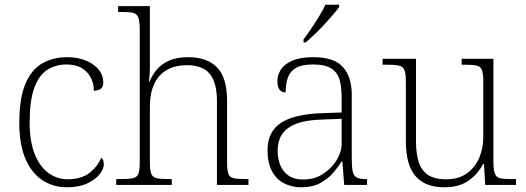

<svg xmlns="http://www.w3.org/2000/svg" viewBox="-20 -786 2235 816"><path d="M264 10Q208 10 162 -19Q116 -48 89 -109Q62 -170 62 -263Q62 -370 88.5 -431Q115 -492 161 -517.5Q207 -543 266 -543Q311 -543 345.5 -528.5Q380 -514 399.5 -490Q419 -466 419 -435Q419 -424 414.5 -416Q410 -408 401 -404.5Q392 -401 379 -400Q379 -429 366.5 -454.5Q354 -480 328.5 -496Q303 -512 263 -512Q216 -512 180.5 -489Q145 -466 125.5 -412Q106 -358 106 -264Q106 -186 127 -132.5Q148 -79 185 -51.5Q222 -24 269 -24Q328 -25 361.5 -52Q395 -79 411 -116Q417 -110 419 -103Q421 -96 421 -86Q421 -68 403.5 -45.5Q386 -23 351 -6.5Q316 10 264 10Z M474 0V-25H496Q529 -25 546 -29Q563 -33 568.5 -48.5Q574 -64 574 -99V-659Q574 -695 568 -711Q562 -727 547 -731Q532 -735 503 -735H482V-760H617V-495Q617 -485 616 -473.5Q615 -462 614.5 -453Q614 -444 613 -440H616Q626 -466 646 -490Q666 -514 699 -528.5Q732 -543 780 -543Q860 -543 902.5 -499.5Q945 -456 945 -359V-99Q945 -64 950 -48.5Q955 -33 972 -29Q989 -25 1022 -25H1036V0H902V-357Q902 -434 872 -471.5Q842 -509 774 -509Q726 -509 690.5 -489.5Q655 -470 636 -430.5Q617 -391 617 -331V-97Q617 -64 622.5 -48.5Q628 -33 645 -29Q662 -25 695 -25H710V0Z M1261 10Q1221 10 1188 -6.5Q1155 -23 1136 -58.5Q1117 -94 1117 -147Q1117 -226 1173.5 -263.5Q1230 -301 1349 -305L1432 -308V-371Q1432 -413 1424 -444.5Q1416 -476 1389.5 -494Q1363 -512 1310 -512Q1263 -512 1238 -497.5Q1213 -483 1203.5 -456.5Q1194 -430 1194 -393Q1177 -393 1168 -405Q1159 -417 1159 -443Q1159 -467 1173.5 -490Q1188 -513 1222 -528Q1256 -543 1311 -543Q1400 -543 1437.5 -501Q1475 -459 1475 -383V-111Q1475 -76 1479 -57.5Q1483 -39 1495.5 -32Q1508 -25 1534 -25H1540V0H1443L1435 -100H1432Q1418 -77 1396 -51.5Q1374 -26 1341 -8Q1308 10 1261 10ZM1269 -23Q1316 -23 1352.5 -46.5Q1389 -70 1410.5 -105Q1432 -140 1432 -175V-281L1351 -278Q1278 -276 1236.5 -259Q1195 -242 1177.5 -213.5Q1160 -185 1160 -145Q1160 -112 1171 -84.5Q1182 -57 1206 -40Q1230 -23 1269 -23ZM1270 -619Q1285 -638 1302.5 -664Q1320 -690 1336.5 -717Q1353 -744 1363 -766H1421V-756Q1412 -743 1395 -723Q1378 -703 1357.5 -681Q1337 -659 1316.5 -639.5Q1296 -620 1280 -606H1270Z M1868 10Q1787 10 1746 -37.5Q1705 -85 1705 -184V-438Q1705 -472 1699 -487.5Q1693 -503 1676.5 -507Q1660 -511 1627 -511H1606V-536H1748V-183Q1748 -137 1758.5 -100.5Q1769 -64 1797 -44Q1825 -24 1876 -24Q1929 -24 1964 -49Q1999 -74 2016.5 -115Q2034 -156 2034 -205V-437Q2034 -472 2028.5 -487.5Q2023 -503 2006.5 -507Q1990 -511 1956 -511H1942V-536H2077V-97Q2077 -65 2083 -49Q2089 -33 2104 -29Q2119 -25 2148 -25H2173V0H2042L2037 -89H2033Q2011 -46 1971 -18Q1931 10 1868 10Z"/></svg>

Font: Noto Rashi Hebrew ExtraLight
Style: Regular
Weight: 250
Version: Version 1.006